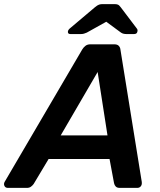

<svg xmlns="http://www.w3.org/2000/svg" viewBox="-65 -916 782 936"><path d="M-26 0Q-39 0 -43.5 -10Q-48 -20 -42 -30L336 -675Q342 -685 351.5 -692.5Q361 -700 376 -700H492Q507 -700 514 -692.5Q521 -685 522 -675L626 -30Q628 -16 621.5 -8Q615 0 604 0H519Q506 0 499.5 -6.5Q493 -13 491 -23L469 -141H172L99 -19Q94 -12 86 -6Q78 0 66 0ZM231 -256H459L411 -565ZM278 -750Q265 -750 266 -762Q267 -770 275 -777L397 -880Q410 -891 418 -893.5Q426 -896 435 -896H493Q503 -896 509.5 -893.5Q516 -891 524 -880L602 -777Q607 -771 605 -763Q603 -750 589 -750H551Q544 -750 537.5 -751.5Q531 -753 525 -757L453 -810L358 -757Q351 -754 344.5 -752Q338 -750 330 -750Z"/></svg>

Font: Rubik Medium
Style: Italic
Weight: 500
Italic angle: -12°
Designer: Hubert and Fischer
Foundry: Hubert and Fischer
Version: Version 2.300;gftools[0.9.30]